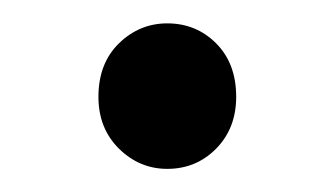

<svg xmlns="http://www.w3.org/2000/svg" viewBox="-20 -405 289 166"><path d="M124.6 -259Q100.6 -259 82.8 -276.5Q65.1 -294.1 65.1 -321.3Q65.1 -350.1 82.8 -367.5Q100.6 -384.8 124.6 -384.8Q149.6 -384.8 166.9 -367.5Q184.2 -350.1 184.2 -321.3Q184.2 -294.1 166.9 -276.5Q149.6 -259 124.6 -259Z"/></svg>

Font: SourceSans3VF
Style: Regular
Weight: 200
Designer: Paul D. Hunt
Foundry: Adobe
Version: Version 3.052;hotconv 1.1.0;makeotfexe 2.6.0